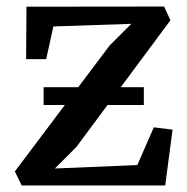

<svg xmlns="http://www.w3.org/2000/svg" viewBox="-20 -568 574 588"><path d="M382 -495 143.5 -487 121.5 -387H60L61 -547.5L482.5 -548L502 -506L214 -118L148 -52L400.5 -62.5L451 -178L508.5 -171L486 0H46.5L25.5 -43L316 -429ZM113.5 -301H420.5V-246.5H113.5Z"/></svg>

Font: Merriweather 36pt Medium
Style: Regular
Weight: 500
Version: Version 2.100